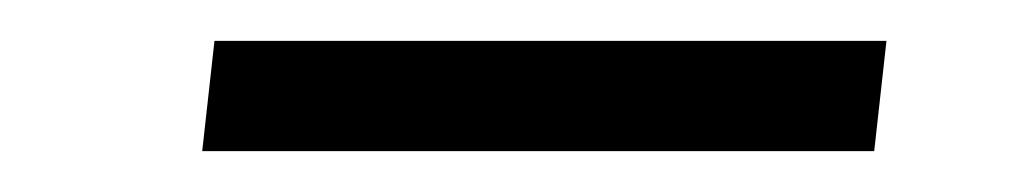

<svg xmlns="http://www.w3.org/2000/svg" viewBox="-20 -328 504 94"><path d="M85 -308H414L408 -254H79Z"/></svg>

Font: Haskoy Light
Style: Italic
Weight: 300
Designer: Ertekin Erdin
Foundry: Ertekin Erdin
Version: Version 2.000; ttfautohint (v1.8.4.7-5d5b)